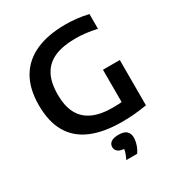

<svg xmlns="http://www.w3.org/2000/svg" viewBox="-225 -898 1199 1289"><g transform="rotate(-30 374.0 -253.5)"><path d="M481 7.5Q337.5 7.5 241.8 -33.8Q146 -75 98 -158.2Q50 -241.5 50 -368Q50 -495.5 100 -580.2Q150 -665 244.8 -707.2Q339.5 -749.5 474 -749.5Q518.5 -749.5 562.5 -744.5Q606.5 -739.5 650.5 -729V-614.5Q606.5 -625 565.8 -629.8Q525 -634.5 485 -634.5Q390 -634.5 325.5 -607Q261 -579.5 228.2 -520.5Q195.5 -461.5 195.5 -366.5Q195.5 -278 226 -220.5Q256.5 -163 317.8 -134.8Q379 -106.5 472 -106.5Q509.5 -106.5 544 -109.5Q578.5 -112.5 608 -117L542 -57.5V-360H672.5V-9Q621.5 -0.5 575.2 3.5Q529 7.5 481 7.5ZM374.5 243.5Q390.5 211.5 396 189.2Q401.5 167 401.5 143.5L425.5 172H415Q373 172 354.5 158Q336 144 336 121Q336 97.5 355 83.8Q374 70 414 70Q455.5 70 474.8 87.5Q494 105 494 138Q494 163 484.5 191.8Q475 220.5 458.5 243.5Z"/></g></svg>

Font: Encode Sans SemiExpanded SemiBold
Style: Regular
Weight: 600
Width: 6
Designer: Multiple Designers
Foundry: Impallari Type
Version: Version 3.002